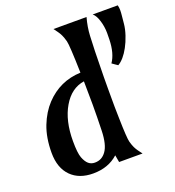

<svg xmlns="http://www.w3.org/2000/svg" viewBox="-137 -856 885 973"><g transform="rotate(-20 305.5 -370.0)"><path d="M335.4 -38.6Q282.2 9.8 200.2 9.8Q125 9.8 81.5 -33.7Q36.6 -78.6 36.6 -160.4Q36.6 -242.2 60.5 -303.5Q84.5 -364.7 123.5 -406.2Q200.7 -488.3 313 -492.7Q309.1 -643.1 303 -665.3Q296.9 -687.5 290.8 -700.4Q284.7 -713.4 276.9 -724.1L260.3 -747.1H438.5Q424.8 -697.8 422.6 -651.4Q420.4 -605 419.4 -569.8Q418.5 -534.7 418 -496.1Q416.5 -431.6 416.5 -367.9Q416.5 -304.2 416.7 -271.5Q417 -238.8 418 -209.5Q420.4 -99.6 426.3 -78.9Q432.1 -58.1 438.2 -45.7Q444.3 -33.2 452.1 -22.5L468.8 0H342.3ZM314.5 -445.3Q243.7 -434.6 201.2 -361.8Q158.7 -289.6 158.7 -179.7Q158.7 -114.7 168.7 -88.9Q178.7 -63 192.6 -51Q206.5 -39.1 226.3 -39.1Q246.1 -39.1 261 -47.1Q275.9 -55.2 287.1 -70.8Q311.5 -104 313.7 -179.2Q315.9 -254.4 315.9 -320.1Q315.9 -385.7 314.5 -445.3ZM566.9 -532.7Q539.1 -481.4 506.3 -462.4Q501.5 -464.8 493.2 -471.2Q484.9 -477.5 476.6 -482.9Q506.3 -525.9 508.3 -599.6Q508.8 -618.7 508.8 -635.5Q508.8 -652.3 506.1 -669.9Q503.4 -687.5 498.5 -702.6Q488.8 -734.9 472.2 -748.5H607.4Q610.8 -735.4 610.8 -721.7Q610.8 -708 609.1 -693.1Q607.4 -678.2 605 -650.6Q602.5 -623 591.8 -590.8Q581.1 -558.6 566.9 -532.7Z"/></g></svg>

Font: Amarante
Style: Regular
Weight: 400
Designer: Karolina Lach
Foundry: Sorkin Type Co.
Version: Version 1.001